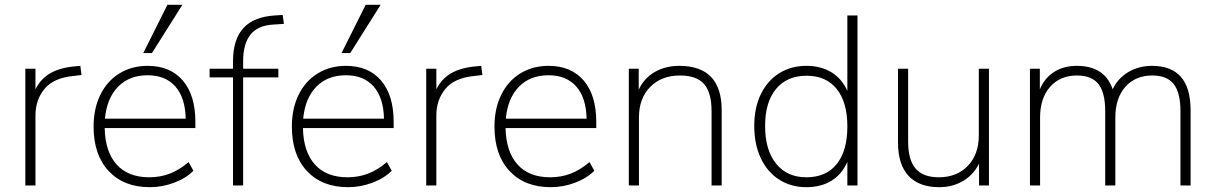

<svg xmlns="http://www.w3.org/2000/svg" viewBox="-20 -769 5039 796"><path d="M318 -458 284 -454Q202 -446 164.5 -400.5Q127 -355 127 -290V0H85V-484H127V-399Q150 -444 190.5 -466.5Q231 -489 292 -494L313 -496Z M790 -238H414Q416 -140 463.5 -87Q511 -34 599 -34Q644 -34 683.5 -49Q723 -64 762 -97L782 -61Q751 -30 702 -11.5Q653 7 601 7Q493 7 430.5 -60Q368 -127 368 -244Q368 -319 396 -376Q424 -433 475 -464.5Q526 -496 592 -496Q686 -496 738 -435Q790 -374 790 -264ZM415 -277H750Q748 -364 707 -410.5Q666 -457 592 -457Q516 -457 469.5 -409.5Q423 -362 415 -277ZM610 -549H574L674 -749H736Z M988 -484H1134V-448H988V0H946V-448H849V-484H946V-515Q946 -606 989.5 -653Q1033 -700 1121 -705L1152 -707L1157 -670L1111 -667Q1048 -663 1018 -625Q988 -587 988 -515Z M1612 -238H1236Q1238 -140 1285.5 -87Q1333 -34 1421 -34Q1466 -34 1505.5 -49Q1545 -64 1584 -97L1604 -61Q1573 -30 1524 -11.5Q1475 7 1423 7Q1315 7 1252.5 -60Q1190 -127 1190 -244Q1190 -319 1218 -376Q1246 -433 1297 -464.5Q1348 -496 1414 -496Q1508 -496 1560 -435Q1612 -374 1612 -264ZM1237 -277H1572Q1570 -364 1529 -410.5Q1488 -457 1414 -457Q1338 -457 1291.5 -409.5Q1245 -362 1237 -277ZM1432 -549H1396L1496 -749H1558Z M1980 -458 1946 -454Q1864 -446 1826.5 -400.5Q1789 -355 1789 -290V0H1747V-484H1789V-399Q1812 -444 1852.5 -466.5Q1893 -489 1954 -494L1975 -496Z M2452 -238H2076Q2078 -140 2125.5 -87Q2173 -34 2261 -34Q2306 -34 2345.5 -49Q2385 -64 2424 -97L2444 -61Q2413 -30 2364 -11.5Q2315 7 2263 7Q2155 7 2092.5 -60Q2030 -127 2030 -244Q2030 -319 2058 -376Q2086 -433 2137 -464.5Q2188 -496 2254 -496Q2348 -496 2400 -435Q2452 -374 2452 -264ZM2077 -277H2412Q2410 -364 2369 -410.5Q2328 -457 2254 -457Q2178 -457 2131.5 -409.5Q2085 -362 2077 -277Z M2972 -312V0H2930V-308Q2930 -385 2899 -420.5Q2868 -456 2799 -456Q2722 -456 2675.5 -408.5Q2629 -361 2629 -282V0H2587V-484H2628V-397Q2650 -445 2694.5 -470.5Q2739 -496 2796 -496Q2972 -496 2972 -312Z M3535 -705V0H3493V-98Q3471 -47 3427.5 -20Q3384 7 3323 7Q3259 7 3210 -24.5Q3161 -56 3134 -113.5Q3107 -171 3107 -247Q3107 -322 3134 -378Q3161 -434 3210 -465Q3259 -496 3323 -496Q3384 -496 3427.5 -469Q3471 -442 3493 -392V-705ZM3493 -245Q3493 -345 3449 -400Q3405 -455 3324 -455Q3243 -455 3197.5 -400.5Q3152 -346 3152 -247Q3152 -147 3197.5 -90.5Q3243 -34 3323 -34Q3405 -34 3449 -89Q3493 -144 3493 -245Z M4080 -484V0H4039V-91Q4016 -44 3972.5 -18.5Q3929 7 3874 7Q3790 7 3746.5 -40Q3703 -87 3703 -178V-484H3745V-182Q3745 -106 3776 -70Q3807 -34 3872 -34Q3947 -34 3992.5 -81.5Q4038 -129 4038 -208V-484Z M4916 -312V0H4874V-308Q4874 -385 4846 -420.5Q4818 -456 4757 -456Q4687 -456 4645.5 -409Q4604 -362 4604 -282V0H4562V-308Q4562 -385 4534 -420.5Q4506 -456 4445 -456Q4375 -456 4333.5 -409Q4292 -362 4292 -282V0H4250V-484H4291V-399Q4311 -446 4350.5 -471Q4390 -496 4444 -496Q4560 -496 4593 -399Q4614 -444 4657.5 -470Q4701 -496 4756 -496Q4916 -496 4916 -312Z"/></svg>

Font: wassup Sans
Style: Light
Weight: 200
Version: Version 2.001